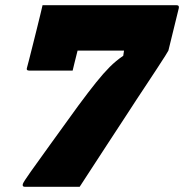

<svg xmlns="http://www.w3.org/2000/svg" viewBox="-20 -720 710 740"><path d="M287 0H76Q65 0 68 -11Q70 -18 97.5 -57Q125 -96 172.5 -161.5Q220 -227 282 -313Q322 -367 350.5 -402.5Q379 -438 403 -462Q427 -486 455 -505L458 -525H279Q272 -497 266.5 -475Q261 -453 260 -448H92Q80 -448 84 -459Q86 -466 92 -489.5Q98 -513 106 -545Q114 -577 122 -609Q130 -641 136 -666Q142 -691 144 -700H660Q672 -700 669 -688L629 -525Q629 -524 617 -505Q605 -486 586 -457Q567 -428 545.5 -395.5Q524 -363 504.5 -333.5Q485 -304 473 -285Q442 -237 392.5 -162Q343 -87 287 0Z"/></svg>

Font: Recursive Sn Lnr St Blk
Style: Italic
Weight: 900
Italic angle: -15°
Version: Version 1.079;hotconv 1.0.112;makeotfexe 2.5.65598; ttfautoh